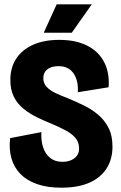

<svg xmlns="http://www.w3.org/2000/svg" viewBox="-20 -858 560 891"><path d="M264 13Q200 13 152.5 -3.5Q105 -20 75 -50.5Q45 -81 33 -123.5Q21 -166 27 -217L172 -245Q170 -204 180.5 -173Q191 -142 213.5 -124.5Q236 -107 269 -107Q292 -107 309.5 -114.5Q327 -122 337 -135.5Q347 -149 347 -168Q347 -198 330 -218Q313 -238 284.5 -253Q256 -268 221 -283Q186 -297 152 -313.5Q118 -330 89.5 -353Q61 -376 44.5 -408.5Q28 -441 28 -487Q28 -544 55 -585.5Q82 -627 133 -650Q184 -673 255 -673Q331 -673 384 -646.5Q437 -620 463 -570.5Q489 -521 484 -453L341 -430Q343 -456 338 -478Q333 -500 322 -516.5Q311 -533 293.5 -542Q276 -551 252 -551Q229 -551 213 -544Q197 -537 189 -524.5Q181 -512 181 -495Q181 -472 196 -455.5Q211 -439 237 -426.5Q263 -414 295 -402Q331 -387 367.5 -369.5Q404 -352 434.5 -326.5Q465 -301 483.5 -265Q502 -229 502 -177Q502 -120 475 -77Q448 -34 395.5 -10.5Q343 13 264 13ZM313 -706H183L243 -838H406Z"/></svg>

Font: Bricolage Grotesque 72pt SemiCondensed ExtraBold
Style: Regular
Weight: 800
Width: 4
Designer: Mathieu Triay
Foundry: Atelier Triay
Version: Version 1.001;gftools[0.9.33.dev8+g029e19f]